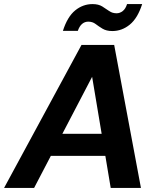

<svg xmlns="http://www.w3.org/2000/svg" viewBox="-43 -920 776 940"><path d="M-23 0 356 -700H516L647 0H499L408 -544L124 0ZM110 -157 165 -265H537L553 -157ZM265 -769Q287 -838 325 -869Q363 -900 410 -900Q439 -900 457.5 -888.5Q476 -877 491.5 -866Q507 -855 528 -855Q544 -855 558 -866Q572 -877 579 -900H653Q631 -831 592.5 -799.5Q554 -768 507 -768Q478 -768 459 -779.5Q440 -791 425 -802.5Q410 -814 389 -814Q372 -814 359 -803Q346 -792 338 -769Z"/></svg>

Font: DM Sans ExtraBold
Style: Italic
Weight: 800
Italic angle: -10°
Designer: Colophon Foundry, Jonny Pinhorn
Foundry: Colophon Foundry
Version: Version 4.004;gftools[0.9.30]